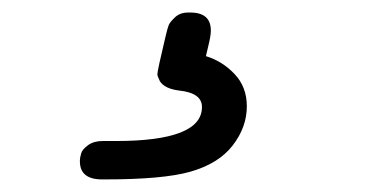

<svg xmlns="http://www.w3.org/2000/svg" viewBox="-20 -77 590 305"><path d="M106.9 179.2Q106.9 173.3 108.9 166.7Q110.8 160.2 119.9 153.6Q128.9 147 143.1 147H164.1Q301.3 147 300.8 92.8Q300.8 70.8 265.1 66.9Q241.2 64 233.9 51.8Q230 43.9 230 41Q230 35.2 243.2 -20Q246.1 -32.2 248 -37.1Q250 -42 258.1 -49.6Q266.1 -57.1 278.8 -57.1H282.2Q315.4 -57.1 314.9 -27.8Q314.9 -20 311 -4.4Q307.1 11.2 307.1 12.2Q333 20 352.5 40.5Q372.1 61 372.1 91.8Q372.1 125 349.6 154.1Q327.1 183.1 282.2 195.8Q239.3 208 147 208H142.1Q106.9 208 106.9 179.2Z"/></svg>

Font: CMU Typewriter Text Variable Width
Style: Italic
Weight: 500
Italic angle: -14.04°
Version: Version 0.7.0